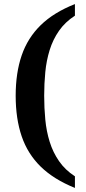

<svg xmlns="http://www.w3.org/2000/svg" viewBox="-20 -788 420 943"><path d="M348 135Q244 93 180 30.5Q116 -32 86.5 -118.5Q57 -205 57 -318Q57 -430 86.5 -516Q116 -602 180 -664.5Q244 -727 348 -768V-711Q300 -680 270 -637Q240 -594 224 -542.5Q208 -491 202.5 -434Q197 -377 197 -318Q197 -258 202.5 -200.5Q208 -143 224 -91.5Q240 -40 270 3.5Q300 47 348 78Z"/></svg>

Font: Noto Serif Khmer SemiBold
Style: Regular
Weight: 600
Version: Version 2.003